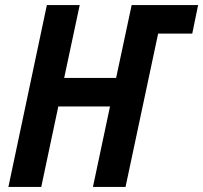

<svg xmlns="http://www.w3.org/2000/svg" viewBox="-20 -734 798 754"><path d="M142 0 209 -316H412L345 0H473L601 -602H735L758 -714H497L436 -428H232L293 -714H164L13 0Z"/></svg>

Font: Noto Sans UI SemiCondensed
Style: Bold Italic
Weight: 700
Width: 4
Designer: Monotype Design Team
Foundry: Monotype Imaging Inc.
Version: 1.001